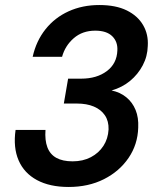

<svg xmlns="http://www.w3.org/2000/svg" viewBox="-20 -732 639 764"><path d="M253 12Q178 12 127 -15.5Q76 -43 54 -94Q32 -145 42 -215H161Q158 -174 168.5 -146Q179 -118 204 -104Q229 -90 269 -90Q310 -90 341.5 -106.5Q373 -123 391.5 -151.5Q410 -180 412 -217Q413 -250 397.5 -273Q382 -296 353.5 -308Q325 -320 286 -320H234L251 -419H303Q365 -419 405 -449Q445 -479 447 -531Q449 -566 426.5 -588Q404 -610 359 -610Q308 -610 273.5 -580Q239 -550 227 -506H110Q124 -569 161 -615.5Q198 -662 253 -687Q308 -712 375 -712Q441 -712 484.5 -690.5Q528 -669 549.5 -632Q571 -595 568 -549Q567 -508 548 -472Q529 -436 497.5 -410Q466 -384 424 -372Q458 -365 482.5 -345Q507 -325 519.5 -294.5Q532 -264 530 -224Q528 -157 491.5 -103.5Q455 -50 393.5 -19Q332 12 253 12Z"/></svg>

Font: DM Sans SemiBold
Style: Italic
Weight: 600
Italic angle: -10°
Designer: Colophon Foundry, Jonny Pinhorn
Foundry: Colophon Foundry
Version: Version 4.004;gftools[0.9.30]